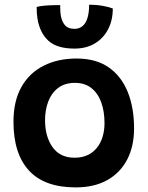

<svg xmlns="http://www.w3.org/2000/svg" viewBox="-20 -780 626 812"><path d="M300 12.5Q168 12.5 102.5 -58.8Q37 -130 37 -265Q37 -353 70.8 -412.5Q104.5 -472 164.8 -502.2Q225 -532.5 304 -532.5Q386 -532.5 439.8 -495Q493.5 -457.5 520.2 -391Q547 -324.5 547 -237Q547 -161.5 518 -105.5Q489 -49.5 434 -18.5Q379 12.5 300 12.5ZM295 -113Q327 -113 350.8 -124.2Q374.5 -135.5 390.5 -155.8Q406.5 -176 414.2 -202.5Q422 -229 422 -259Q422 -309 408 -347.5Q394 -386 366.2 -407.8Q338.5 -429.5 297 -429.5Q254 -429.5 225.8 -408Q197.5 -386.5 184 -350.5Q170.5 -314.5 170.5 -272Q170.5 -202.5 202.2 -157.8Q234 -113 295 -113ZM457 -744Q457 -694.5 437.2 -656.2Q417.5 -618 381 -596.2Q344.5 -574.5 295 -574.5Q220.5 -574.5 184.2 -608.2Q148 -642 138.5 -701Q135 -722.5 135 -750.5Q147 -754 165 -755.8Q183 -757.5 202 -758Q221 -758.5 234.5 -758.5Q234.5 -744.5 235.2 -732Q236 -719.5 238 -709.5Q243 -686 256 -672Q269 -658 294.5 -658Q315.5 -658 329.5 -670Q343.5 -682 350.2 -705Q357 -728 357 -760Q389 -760 416 -755Q443 -750 457 -744Z"/></svg>

Font: Grandstander Thin SemiBold
Style: Regular
Weight: 600
Version: Version 1.200